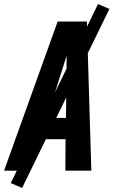

<svg xmlns="http://www.w3.org/2000/svg" viewBox="-41 -841 561 946"><path d="M-21 0 243 -735H387L409 0H281L282 -155H156L107 0ZM190 -260H284L287 -490Q287 -509 287 -528Q287 -547 287 -566Q281 -547 275 -528Q269 -509 263 -490ZM68 85 12 61 442 -821 498 -797Z"/></svg>

Font: Iosevka Extrabold Oblique
Style: Regular
Weight: 800
Italic angle: -9°
Monospace: yes
Designer: Belleve Invis
Foundry: Belleve Invis
Version: Version 32.5.0; ttfautohint (v1.8.4)